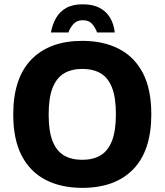

<svg xmlns="http://www.w3.org/2000/svg" viewBox="-20 -873 777 906"><path d="M368.1 13.5Q269.1 13.5 196 -23.9Q122.8 -61.4 82.6 -138.1Q42.5 -214.8 42.5 -333Q42.5 -504.4 128.1 -592.3Q213.8 -680.2 368.1 -680.2Q467.4 -680.2 540.6 -642.8Q613.7 -605.3 653.9 -529Q694 -452.6 694 -333.7Q694 -162.3 608.7 -74.4Q523.4 13.5 368.1 13.5ZM368.1 -118.9Q419.1 -118.9 454.4 -139.9Q489.7 -160.8 508.3 -208.2Q526.9 -255.5 526.9 -334.4Q526.9 -413.3 508.3 -460.1Q489.7 -507 454.4 -527.4Q419.1 -547.8 368.1 -547.8Q317.4 -547.8 282.1 -526.7Q246.8 -505.6 228.2 -458.7Q209.6 -411.9 209.6 -332.3Q209.6 -253.4 228.2 -206.8Q246.8 -160.1 282.1 -139.5Q317.4 -118.9 368.1 -118.9ZM370.5 -852.7Q418.9 -852.7 450.8 -835.5Q482.6 -818.3 500 -788.4Q517.4 -758.5 521.6 -719.8H438.1Q431 -740.7 415.4 -759.2Q399.8 -777.6 370.5 -777.6Q342.6 -777.6 326.2 -759.2Q309.7 -740.7 302.9 -719.8H220.1Q227.7 -758.5 244.7 -788.4Q261.8 -818.3 292.4 -835.5Q323.1 -852.7 370.5 -852.7Z"/></svg>

Font: Maven Pro
Style: Regular
Weight: 400
Designer: Joe Prince
Foundry: Joe Prince
Version: Version 2.103